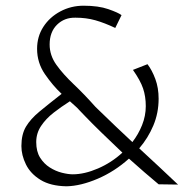

<svg xmlns="http://www.w3.org/2000/svg" viewBox="-20 -642 670 673"><path d="M536 4Q513 -15 486.5 -38Q460 -61 432 -86Q382 -41 322.5 -15.5Q263 10 213 11Q157 10 122 -11.5Q87 -33 71 -65.5Q55 -98 55 -130Q55 -171 71 -198Q87 -225 118.5 -251Q150 -277 196 -313Q165 -342 137.5 -382Q110 -422 110 -471Q110 -514 132 -548Q154 -582 191.5 -602Q229 -622 273 -622Q325 -622 359.5 -610Q394 -598 406 -589L384 -544Q346 -562 314 -571Q282 -580 245 -580Q206 -581 180 -555.5Q154 -530 154 -486Q154 -448 177.5 -415Q201 -382 238 -347Q275 -312 315 -267Q353 -230 384.5 -200Q416 -170 444 -144Q465 -171 478 -203.5Q491 -236 491 -270Q491 -304 481.5 -332Q472 -360 446 -397L497 -417Q513 -396 524.5 -365Q536 -334 536 -296Q536 -246 517.5 -202Q499 -158 468 -122Q502 -91 536 -59Q570 -27 604 5ZM235 -31Q276 -31 323.5 -51.5Q371 -72 409 -107Q370 -144 336 -177Q302 -210 280.5 -232.5Q259 -255 257 -257Q253 -262 244.5 -269.5Q236 -277 225 -287Q195 -268 168 -247Q141 -226 124 -200.5Q107 -175 107 -144Q107 -111 120.5 -89.5Q134 -68 154.5 -55Q175 -42 197 -36.5Q219 -31 235 -31Z"/></svg>

Font: Ancizar Sans Thin
Style: Regular
Weight: 100
Designer: Cesar Puertas, Viviana Monsalve, Julian Moncada, Julian Prieto, Jose Castro, Mariel Hernandez, Felipe Aragon, Sara Alarc
Version: Version 8.100